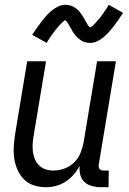

<svg xmlns="http://www.w3.org/2000/svg" viewBox="-20 -777 540 805"><path d="M172 8Q146 8 121.5 0Q97 -8 80 -25.5Q63 -43 53 -66Q43 -89 39.5 -114.5Q36 -140 38 -166.5Q40 -193 44 -219L94 -520H173L121 -208Q118 -191 117 -174Q116 -157 118 -140.5Q120 -124 126.5 -109Q133 -94 144.5 -83Q156 -72 171.5 -67Q187 -62 204 -62Q227 -62 250.5 -70.5Q274 -79 291.5 -96.5Q309 -114 318 -137Q327 -160 331 -183L387 -520H466L394 -87Q393 -82 394 -77Q395 -72 397.5 -68.5Q400 -65 405 -63.5Q410 -62 415 -62H436L435 8H403Q384 8 365.5 3Q347 -2 334 -14Q321 -26 316.5 -44.5Q312 -63 314 -82Q304 -62 289 -45Q274 -28 255 -15.5Q236 -3 214.5 2.5Q193 8 172 8ZM176 -597 115 -631Q127 -649 137.5 -664Q148 -679 157.5 -691Q167 -703 176 -713Q185 -723 198 -733.5Q211 -744 225.5 -750.5Q240 -757 256 -757Q261 -757 266 -756Q271 -755 275 -754Q279 -753 283.5 -751Q288 -749 292 -746.5Q296 -744 299.5 -741Q303 -738 306.5 -735Q310 -732 313 -728.5Q316 -725 318.5 -721Q321 -717 324 -713Q327 -709 329 -705.5Q331 -702 333 -698.5Q335 -695 338 -690Q341 -685 343.5 -680.5Q346 -676 348 -672.5Q350 -669 354 -665Q358 -661 358 -660H355Q355 -661 359.5 -663Q364 -665 367 -667.5Q370 -670 373.5 -673.5Q377 -677 378.5 -679Q380 -681 382 -683Q384 -685 386 -687.5Q388 -690 390.5 -692.5Q393 -695 395 -697.5Q397 -700 399.5 -703Q402 -706 404.5 -709.5Q407 -713 409.5 -716.5Q412 -720 414.5 -723.5Q417 -727 419.5 -731Q422 -735 425 -739Q428 -743 430.5 -747.5Q433 -752 436 -757L496 -723Q484 -705 474 -690.5Q464 -676 454 -663.5Q444 -651 435 -641Q426 -631 413.5 -620.5Q401 -610 386.5 -603.5Q372 -597 356 -597Q351 -597 346 -598Q341 -599 336.5 -600Q332 -601 328 -603Q324 -605 320 -607.5Q316 -610 312.5 -613Q309 -616 305.5 -619Q302 -622 299 -625.5Q296 -629 293 -633Q290 -637 287 -641Q284 -645 282.5 -648.5Q281 -652 279 -655.5Q277 -659 273.5 -664Q270 -669 268 -673.5Q266 -678 263.5 -681.5Q261 -685 257 -689Q253 -693 254 -694H257L252 -692Q248 -689 245 -686.5Q242 -684 238.5 -680.5Q235 -677 233 -675Q231 -673 229 -671Q227 -669 225.5 -666.5Q224 -664 221.5 -661.5Q219 -659 217 -656.5Q215 -654 212.5 -651Q210 -648 207.5 -644.5Q205 -641 202.5 -638Q200 -635 197.5 -631Q195 -627 192 -623Q189 -619 186.5 -615Q184 -611 181 -606.5Q178 -602 176 -597Z"/></svg>

Font: Iosevka Fixed
Style: Italic
Weight: 400
Italic angle: -9°
Monospace: yes
Designer: Belleve Invis
Foundry: Belleve Invis
Version: Version 33.2.4